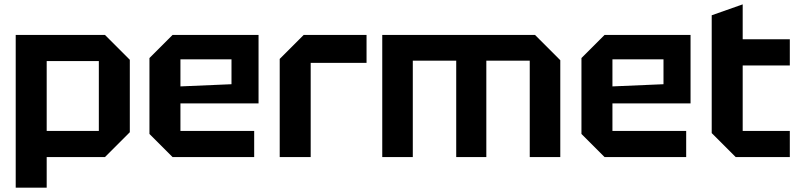

<svg xmlns="http://www.w3.org/2000/svg" viewBox="-20 -720 3660 880"><path d="M52 140V-560H461L575 -446V-114L461 0H194V140ZM433 -440H194V-120H433Z M665 -106V-454L771 -560H1165V-246H807V-120H1145V0H771ZM807 -324 1041 -334V-448H807Z M1262 0V-450L1372 -560H1660V-432H1404V0Z M1732 -560H2432L2548 -444V0H2408V-442H2209V0H2071V-442H1872V0H1732Z M2645 -106V-454L2751 -560H3145V-246H2787V-120H3125V0H2751ZM2787 -324 3021 -334V-448H2787Z M3242 -650 3384 -700V-540H3600V-420H3384V-120H3600V0H3352L3242 -110Z"/></svg>

Font: Tektur SemiBold
Style: Regular
Weight: 600
Designer: Adam Jagosz
Foundry: Adam Jagosz
Version: Version 1.005;gftools[0.9.30]